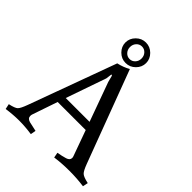

<svg xmlns="http://www.w3.org/2000/svg" viewBox="-240 -985 1128 1128"><g transform="rotate(45 324.0 -421.5)"><path d="M134 -65Q134 -45 159 -38L218 -25L212 8Q157 0 108 0Q59 0 3 8L-4 -25Q38 -34 50 -45.5Q62 -57 78 -101L277 -645Q321 -655 353 -674L568 -101Q584 -58 597 -46Q610 -34 652 -25L645 8Q589 0 525.5 0Q462 0 406 8L400 -25Q435 -31 459 -38.5Q483 -46 483 -65Q483 -72 480 -79L423 -237H190L136 -79Q134 -74 134 -65ZM294 -537 207 -287H405L317 -530L306 -572L299 -575ZM276 -803Q262 -788 262 -766Q262 -744 276 -729Q290 -714 310 -714Q330 -714 344 -729Q358 -744 358 -766Q358 -788 344 -803Q330 -818 310 -818Q290 -818 276 -803ZM249.5 -706.5Q224 -732 224 -766Q224 -800 249.5 -825.5Q275 -851 310 -851Q345 -851 370.5 -825.5Q396 -800 396 -766Q396 -732 370.5 -706.5Q345 -681 310 -681Q275 -681 249.5 -706.5Z"/></g></svg>

Font: Buenard
Style: Regular
Weight: 400
Designer: Gustavo Ibarra
Foundry: FontFuror
Version: Version 1.001 2011